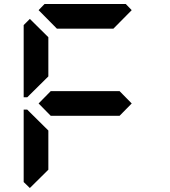

<svg xmlns="http://www.w3.org/2000/svg" viewBox="-20 -1020 856 965"><path d="M130 -75 99 -105V-469H117L130 -456L223 -364V-167ZM130 -544 117 -531H99V-894L130 -925L223 -833V-636ZM581 -562 642 -500 581 -438H235L174 -500L235 -562ZM174 -969 204 -1000H612L642 -969L550 -876H266Z"/></svg>

Font: DSEG7 Classic Mini
Style: Bold
Weight: 700
Designer: Keshikan(Twitter:@keshinomi_88pro)
Version: Version 0.46